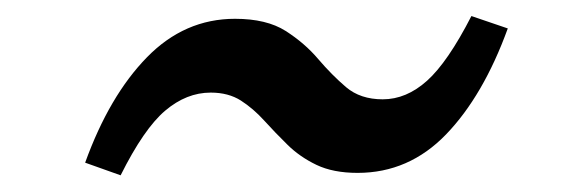

<svg xmlns="http://www.w3.org/2000/svg" viewBox="-20 -488 695 237"><path d="M128.9 -271.6 85.1 -287.2Q114.9 -369.7 161.4 -417.3Q207.8 -464.8 270.1 -464.8Q309 -464.8 332.6 -449.8Q356.2 -434.7 372.8 -415.1Q389.5 -395.5 407.2 -380.4Q424.9 -365.4 452.4 -365.4Q481.6 -365.4 507.1 -388.3Q532.6 -411.1 561.9 -468.2L606.8 -452.9Q576.6 -369.8 530.7 -322.2Q484.8 -274.6 421.4 -274.6Q391.2 -274.6 370.6 -284.5Q350 -294.4 334.9 -309.3Q319.7 -324.2 306.2 -339.1Q292.7 -354 277.3 -363.9Q261.9 -373.7 240.1 -373.7Q210.2 -373.7 183.9 -351.4Q157.6 -329.1 128.9 -271.6Z"/></svg>

Font: Savate ExtraLight
Style: Italic
Weight: 200
Italic angle: -11°
Designer: Max Esnée
Foundry: Plomb Type
Version: Version 2.000